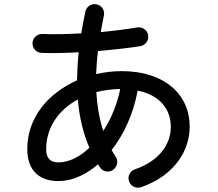

<svg xmlns="http://www.w3.org/2000/svg" viewBox="-20 -838 1040 915"><path d="M653 54C815 -3 884 -123 884 -235C884 -387 765 -499 560 -499C520 -499 478 -494 438 -485C440 -520 442 -557 447 -595C520 -601 592 -609 649 -618C674 -623 690 -646 686 -671C681 -695 658 -712 633 -707C584 -699 524 -691 460 -685L475 -764C481 -788 465 -812 441 -817C416 -823 392 -807 387 -783C379 -747 373 -713 367 -679C299 -675 234 -674 182 -676C157 -677 136 -658 135 -633C134 -608 153 -587 178 -586C226 -584 289 -585 355 -589C350 -542 348 -498 347 -455C212 -395 110 -280 110 -128C110 -18 175 25 258 25C324 25 389 -5 447 -55L456 -41C469 -20 497 -14 518 -28C539 -42 545 -70 532 -90C525 -101 518 -112 512 -123C571 -198 616 -297 636 -406C742 -385 794 -317 794 -234C794 -153 743 -73 623 -31C599 -23 587 3 595 26C603 50 629 62 653 54ZM200 -127C200 -229 258 -314 351 -364C358 -280 376 -204 406 -134C360 -90 308 -64 258 -64C218 -64 200 -86 200 -127ZM439 -399C474 -408 512 -413 553 -414C538 -339 509 -271 472 -214C454 -270 443 -332 439 -399Z"/></svg>

Font: 寒蝉半圆体
Style: Regular
Weight: 400
Designer: Yoshimichi Ohira & Warren
Foundry: ChillType
Version: Version 1.800;Glyphs 3.1.1 (3135)